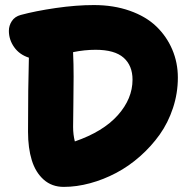

<svg xmlns="http://www.w3.org/2000/svg" viewBox="-20 -729 761 759"><path d="M231.9 9.8Q185.1 9.8 152.8 -18.8Q120.6 -47.4 105.7 -95.5Q90.8 -143.6 90.8 -208Q90.8 -386.7 94.2 -501Q56.6 -513.2 35.9 -542.7Q15.1 -572.3 15.1 -606.9Q15.1 -627.9 26.9 -645.8Q38.6 -663.6 62 -669.9Q119.6 -685.5 200.4 -697.3Q281.2 -709 351.1 -709Q429.2 -709 492.9 -686.5Q556.6 -664.1 597.7 -624.8Q638.7 -585.4 660.9 -533.4Q683.1 -481.4 683.1 -421.9Q683.1 -360.4 663.8 -302Q644.5 -243.7 611.3 -197Q578.1 -150.4 533.7 -111.1Q489.3 -71.8 439.2 -45.4Q389.2 -19 335.9 -4.6Q282.7 9.8 231.9 9.8ZM269 -227.1Q269 -196.8 275.9 -169.9Q387.7 -208.5 445.8 -273.7Q503.9 -338.9 503.9 -414.1Q503.9 -469.7 468.5 -501Q433.1 -532.2 357.9 -532.2Q314.5 -532.2 269 -522.9V-519Q271 -478 271 -426Q271 -374 270 -313.5Q269 -252.9 269 -227.1Z"/></svg>

Font: Shantell Sans Normal
Style: Regular
Weight: 800
Designer: Stephen Nixon, Anya Danilova, Shantell Martin
Foundry: Arrow Type
Version: Version 1.006;[559af2be0]